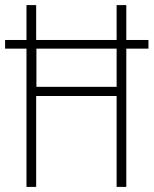

<svg xmlns="http://www.w3.org/2000/svg" viewBox="-20 -734 603 754"><path d="M84 0H122V-357H438V0H476V-543H563V-577H476V-714H438V-577H122V-714H84V-577H0V-543H84ZM123 -393V-543H438V-393Z"/></svg>

Font: Noto Sans Tamil Condensed ExtraLight
Style: Regular
Weight: 200
Width: 3
Designer: Jelle Bosma - Monotype Design Team
Foundry: Monotype Imaging Inc.
Version: Version 2.004